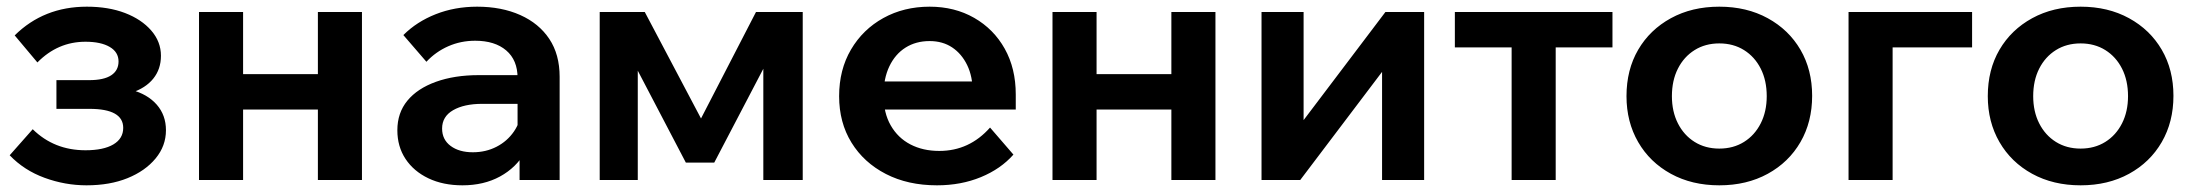

<svg xmlns="http://www.w3.org/2000/svg" viewBox="-20 -539 6569 575"><path d="M239 16Q175 16 113.5 -6.5Q52 -29 9 -74L78 -152Q142 -89 236 -89Q290 -89 319.5 -106.5Q349 -124 349 -156Q349 -213 248 -213H149V-299H247Q291 -299 313 -313.5Q335 -328 335 -355Q335 -383 308.5 -398.5Q282 -414 236 -414Q153 -414 92 -352L24 -433Q111 -519 240 -519Q305 -519 354.5 -500Q404 -481 433 -447.5Q462 -414 462 -372Q462 -332 439 -303.5Q416 -275 373 -261V-270Q422 -257 449.5 -225.5Q477 -194 477 -149Q477 -102 446 -64.5Q415 -27 362 -5.5Q309 16 239 16Z M932 0V-503H1064V0ZM576 0V-503H708V0ZM638 -211V-317H1009V-211Z M1656 0H1536V-101L1530 -117V-306Q1530 -359 1496 -388Q1462 -417 1403 -417Q1360 -417 1322.5 -400.5Q1285 -384 1257 -354L1188 -434Q1228 -474 1285 -496.5Q1342 -519 1409 -519Q1482 -519 1538 -494Q1594 -469 1625 -422.5Q1656 -376 1656 -309ZM1365 16Q1307 16 1263 -5Q1219 -26 1194.5 -63Q1170 -100 1170 -149Q1170 -201 1200 -237.5Q1230 -274 1285.5 -294Q1341 -314 1414 -314H1543V-228H1424Q1370 -228 1337 -209Q1304 -190 1304 -154Q1304 -121 1329.5 -102Q1355 -83 1396 -83Q1435 -83 1467 -99.5Q1499 -116 1519 -145Q1539 -174 1542 -211L1580 -193Q1580 -131 1553 -84Q1526 -37 1477.5 -10.5Q1429 16 1365 16Z M1776 0V-503H1911L2089 -166H2070L2244 -503H2384V0H2266V-459L2312 -421L2119 -52H2034L1841 -421L1890 -454V0Z M2945 -157 3015 -76Q2977 -33 2917.5 -8.5Q2858 16 2786 16Q2699 16 2633 -18Q2567 -52 2530 -112Q2493 -172 2493 -251Q2493 -330 2528.5 -390.5Q2564 -451 2625.5 -485Q2687 -519 2764 -519Q2839 -519 2897.5 -485.5Q2956 -452 2989 -393Q3022 -334 3022 -256V-250H2893V-264Q2893 -310 2876.5 -344Q2860 -378 2831.5 -397Q2803 -416 2764 -416Q2723 -416 2692 -396.5Q2661 -377 2643.5 -340.5Q2626 -304 2626 -254Q2626 -201 2647.5 -163.5Q2669 -126 2706.5 -106.5Q2744 -87 2793 -87Q2883 -87 2945 -157ZM3022 -211H2578V-295H3006L3022 -256Z M3488 0V-503H3620V0ZM3132 0V-503H3264V0ZM3194 -211V-317H3565V-211Z M3758 0V-503H3884V-168L3877 -170L4129 -503H4245V0H4119V-335L4126 -333L3874 0Z M4507 0V-458H4639V0ZM4337 -397V-503H4809V-397Z M5129 16Q5047 16 4984 -18.5Q4921 -53 4886 -113.5Q4851 -174 4851 -251Q4851 -330 4886 -390Q4921 -450 4984 -484.5Q5047 -519 5129 -519Q5211 -519 5274 -484.5Q5337 -450 5372 -390Q5407 -330 5407 -252Q5407 -174 5372 -113.5Q5337 -53 5274 -18.5Q5211 16 5129 16ZM5129 -94Q5171 -94 5203 -114Q5235 -134 5253 -169.5Q5271 -205 5271 -251Q5271 -298 5253 -333.5Q5235 -369 5203 -389Q5171 -409 5129 -409Q5087 -409 5055 -389Q5023 -369 5005 -333.5Q4987 -298 4987 -251Q4987 -205 5005 -169.5Q5023 -134 5055 -114Q5087 -94 5129 -94Z M5516 0V-503H5886V-397H5546L5648 -477V0Z M6211 16Q6129 16 6066 -18.5Q6003 -53 5968 -113.5Q5933 -174 5933 -251Q5933 -330 5968 -390Q6003 -450 6066 -484.5Q6129 -519 6211 -519Q6293 -519 6356 -484.5Q6419 -450 6454 -390Q6489 -330 6489 -252Q6489 -174 6454 -113.5Q6419 -53 6356 -18.5Q6293 16 6211 16ZM6211 -94Q6253 -94 6285 -114Q6317 -134 6335 -169.5Q6353 -205 6353 -251Q6353 -298 6335 -333.5Q6317 -369 6285 -389Q6253 -409 6211 -409Q6169 -409 6137 -389Q6105 -369 6087 -333.5Q6069 -298 6069 -251Q6069 -205 6087 -169.5Q6105 -134 6137 -114Q6169 -94 6211 -94Z"/></svg>

Font: Wix Madefor Display
Style: Bold
Weight: 700
Designer: Dalton Maag Ltd
Foundry: Dalton Maag Ltd
Version: Version 3.100